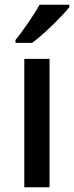

<svg xmlns="http://www.w3.org/2000/svg" viewBox="-20 -786 311 806"><path d="M271 -766H146C121 -721 75 -655 45 -618V-606H115C164 -642 242 -719 271 -756ZM188 0V-539H82V0Z"/></svg>

Font: Noto Sans Cherokee Medium
Style: Regular
Weight: 500
Designer: Monotype Design Team
Foundry: Monotype Imaging Inc.
Version: Version 2.001